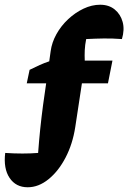

<svg xmlns="http://www.w3.org/2000/svg" viewBox="-31 -632 542 811"><path d="M86 159Q36 159 9.5 119.5Q-17 80 -9 14Q67 19 130 14Q134 -40 139 -88Q144 -136 151 -189L164 -280H82L94 -337Q118 -349 137 -357.5Q156 -366 177 -373L183 -416Q188 -453 207.5 -488Q227 -523 257 -551Q287 -579 322 -595.5Q357 -612 392 -612Q429 -612 453.5 -592Q478 -572 487 -539.5Q496 -507 484 -467Q443 -470 407.5 -469.5Q372 -469 333 -467Q328 -442 327 -420Q326 -398 327 -376H444L425 -280H315L287 -96Q276 -24 246 33.5Q216 91 174 125Q132 159 86 159Z"/></svg>

Font: Piazzolla SC ExtraBold
Style: Regular
Weight: 800
Designer: Juan Pablo del Peral
Foundry: Huerta Tipografica
Version: Version 1.330